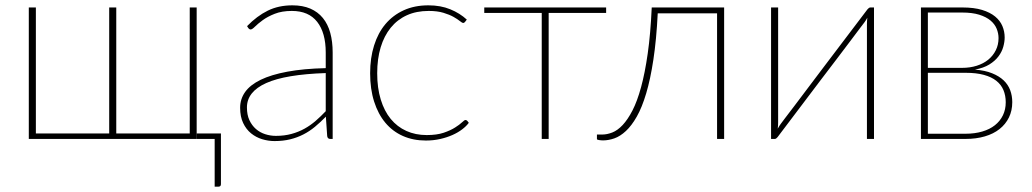

<svg xmlns="http://www.w3.org/2000/svg" viewBox="-20 -521 3871 720"><path d="M691.5 -493H717.5V0H88V-493H114.5V-20.5H389.5V-493H416V-20.5H691.5ZM808.5 -20.5V169.5Q808.5 179 799 179H785V0H718V-20.5Z M1201.5 -247Q1050.5 -242 978.2 -209.5Q906 -177 906 -118Q906 -90.5 915.2 -70.5Q924.5 -50.5 939.8 -37.2Q955 -24 974.5 -17.8Q994 -11.5 1014.5 -11.5Q1046.5 -11.5 1073 -18.8Q1099.5 -26 1122 -38.5Q1144.5 -51 1164 -68Q1183.5 -85 1201.5 -104ZM906.5 -423Q943.5 -461 984 -481Q1024.5 -501 1076.5 -501Q1115 -501 1143.5 -488.8Q1172 -476.5 1190.8 -453.5Q1209.5 -430.5 1218.5 -397.8Q1227.5 -365 1227.5 -324V0H1218.5Q1208.5 0 1207 -10.5L1202 -83.5Q1181.5 -62.5 1161 -45.5Q1140.5 -28.5 1117.5 -16.8Q1094.5 -5 1068 1.5Q1041.5 8 1009.5 8Q986 8 963 1Q940 -6 921.5 -21Q903 -36 891.8 -59.8Q880.5 -83.5 880.5 -117Q880.5 -149.5 899.2 -176Q918 -202.5 957.5 -221.8Q997 -241 1057.5 -252.2Q1118 -263.5 1201.5 -265.5V-324Q1201.5 -398 1169.5 -439Q1137.5 -480 1074.5 -480Q1037 -480 1010 -469.2Q983 -458.5 965 -445.2Q947 -432 936.2 -421.2Q925.5 -410.5 920 -410.5Q915 -410.5 911 -416Z M1724 -439Q1722.5 -437.5 1721 -436.2Q1719.5 -435 1717 -435Q1713 -435 1704.5 -442Q1696 -449 1681 -457.5Q1666 -466 1643 -473Q1620 -480 1587.5 -480Q1541.5 -480 1505.8 -463.8Q1470 -447.5 1445.2 -417Q1420.5 -386.5 1407.5 -343.5Q1394.5 -300.5 1394.5 -246.5Q1394.5 -191 1407.8 -147.8Q1421 -104.5 1445.2 -75Q1469.5 -45.5 1503.8 -30Q1538 -14.5 1580 -14.5Q1618 -14.5 1643.8 -23.2Q1669.5 -32 1686.5 -42.8Q1703.5 -53.5 1712.5 -62.2Q1721.5 -71 1725.5 -71Q1729.5 -71 1732 -68L1738 -60.5Q1729 -48 1713.2 -36Q1697.5 -24 1676.8 -14.8Q1656 -5.5 1630.8 0.2Q1605.5 6 1577 6Q1529.5 6 1491 -11Q1452.5 -28 1425.2 -60.5Q1398 -93 1383 -140Q1368 -187 1368 -246.5Q1368 -303.5 1382.8 -350.5Q1397.5 -397.5 1425.5 -430.8Q1453.5 -464 1494 -482.5Q1534.5 -501 1586.5 -501Q1632.5 -501 1668.5 -486.2Q1704.5 -471.5 1730.5 -447.5Z M2253 -472.5H2037.5V0H2011.5V-472.5H1796V-493H2253Z M2695.5 0H2669V-471H2446.5Q2441.5 -371.5 2430.2 -297.5Q2419 -223.5 2403.2 -170.8Q2387.5 -118 2368 -83.8Q2348.5 -49.5 2327.2 -29.8Q2306 -10 2284 -2.2Q2262 5.5 2241.5 5.5Q2234 5.5 2226.2 4.2Q2218.5 3 2218.5 0.5V-16.5H2238.5Q2256.5 -16.5 2276.2 -24.2Q2296 -32 2315 -52.2Q2334 -72.5 2351.8 -106.8Q2369.5 -141 2384 -194Q2398.5 -247 2409 -320.5Q2419.5 -394 2424 -493H2695.5Z M3257.5 -493V0H3231V-430.5Q3231 -442.5 3232.5 -454.5Q3229.5 -449 3226.8 -444.8Q3224 -440.5 3221.5 -437Q3220.5 -436 3206.2 -417Q3192 -398 3169 -367.5Q3146 -337 3116.8 -298.5Q3087.5 -260 3057 -220Q2985.5 -126 2896 -7Q2894 -4.5 2891.2 -2.2Q2888.5 0 2885.5 0H2871.5V-493H2898V-62.5Q2898 -50.5 2896.5 -38.5Q2899.5 -44 2902.2 -48.2Q2905 -52.5 2907.5 -56Q2908 -57 2922.5 -76Q2937 -95 2960 -125.2Q2983 -155.5 3012 -194.2Q3041 -233 3071.5 -273Q3143 -367 3233 -486Q3235 -488.5 3238 -490.8Q3241 -493 3243.5 -493Z M3600.5 -19.5Q3635.5 -19.5 3663.5 -27.8Q3691.5 -36 3711 -51.5Q3730.5 -67 3741 -88.8Q3751.5 -110.5 3751.5 -137.5Q3751.5 -162.5 3743 -183Q3734.5 -203.5 3716.2 -218Q3698 -232.5 3669.5 -240.2Q3641 -248 3601.5 -248H3459.5V-19.5ZM3459.5 -474V-266.5H3587.5Q3617.5 -266.5 3642.8 -274.5Q3668 -282.5 3686 -297.2Q3704 -312 3714.2 -332.5Q3724.5 -353 3724.5 -378Q3724.5 -396 3717.5 -413.2Q3710.5 -430.5 3694.5 -444Q3678.5 -457.5 3652.2 -465.8Q3626 -474 3588 -474ZM3589 -493Q3632.5 -493 3662.8 -483.8Q3693 -474.5 3711.8 -459Q3730.5 -443.5 3739 -423.2Q3747.5 -403 3747.5 -380.5Q3747.5 -364 3742.2 -345.2Q3737 -326.5 3724.2 -309.5Q3711.5 -292.5 3690 -279.2Q3668.5 -266 3636 -260Q3674 -257 3700.5 -246.2Q3727 -235.5 3743.8 -219.5Q3760.5 -203.5 3768.2 -182.8Q3776 -162 3776 -138Q3776 -106 3763.5 -80.5Q3751 -55 3728.2 -37Q3705.5 -19 3673 -9.5Q3640.5 0 3600.5 0H3433.5V-493Z"/></svg>

Font: Lato ExtraLight
Style: Regular
Weight: 275
Designer: Lukasz Dziedzic with Adam Twardoch and Botio Nikoltchev
Foundry: tyPoland Lukasz Dziedzic
Version: Version 2.015; 2015-08-06; http://www.latofonts.com/